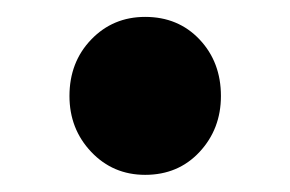

<svg xmlns="http://www.w3.org/2000/svg" viewBox="-20 -517 340 225"><path d="M150.1 -312.1Q112.4 -312.1 86.9 -339Q61.4 -365.9 61.4 -404.5Q61.4 -444.2 86.9 -470.7Q112.4 -497.2 150.1 -497.2Q188.9 -497.2 213.9 -470.7Q238.9 -444.2 238.9 -404.5Q238.9 -365.9 213.9 -339Q188.9 -312.1 150.1 -312.1Z"/></svg>

Font: Source Sans 3
Style: Regular
Weight: 200
Designer: Paul D. Hunt
Foundry: Adobe
Version: Version 3.046;hotconv 1.0.118;makeotfexe 2.5.65603